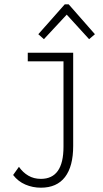

<svg xmlns="http://www.w3.org/2000/svg" viewBox="-20 -698 478 892"><path d="M170 174Q132 174 98 159.5Q64 145 41 115L68 77Q86 103 111.5 118Q137 133 170 133Q275 133 275 -16V-413H109V-453H320V-20Q320 75 282 124.5Q244 174 170 174ZM184 -516 158 -539 281 -678H299L421 -539L394 -516L290 -630Z"/></svg>

Font: Inconsolata SemiCondensed Light
Style: Regular
Weight: 300
Width: 4
Monospace: yes
Designer: Raph Levien, Cyreal, Brenton Simpson
Foundry: Raph Levien, Cyreal, Google
Version: Version 3.100; ttfautohint (v1.8.4.7-5d5b)